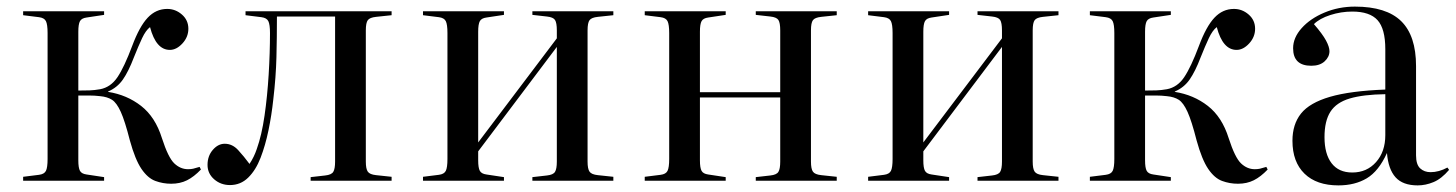

<svg xmlns="http://www.w3.org/2000/svg" viewBox="-20 -547 4405 581"><path d="M498 9Q473 9 450 0.5Q427 -8 408 -36Q389 -64 373 -122Q358 -181 345.5 -208.5Q333 -236 319 -245Q305 -254 283 -256Q267 -258 249 -258Q231 -258 217 -258V-62Q217 -39 222 -30Q227 -21 242 -19L295 -11V0H50V-12L98 -18Q114 -20 119 -30Q124 -40 124 -66V-447Q124 -473 119 -483Q114 -493 98 -495L50 -501V-513H295V-502L242 -494Q227 -492 222 -483Q217 -474 217 -451V-273Q236 -273 251 -273.5Q266 -274 283 -277Q315 -283 335.5 -313.5Q356 -344 380 -408Q402 -467 427 -493.5Q452 -520 486 -520Q511 -520 530.5 -503Q550 -486 550 -460Q550 -435 532 -415.5Q514 -396 494 -396Q452 -396 434 -465Q421 -455 410 -431.5Q399 -408 385 -373Q369 -331 352 -306.5Q335 -282 307 -270V-269Q364 -260 407 -226.5Q450 -193 470 -129Q489 -70 507.5 -52.5Q526 -35 549 -35Q558 -35 564.5 -36.5Q571 -38 584 -42L588 -34Q567 -12 546 -1.5Q525 9 498 9Z M676 13Q648 13 628 -4.5Q608 -22 608 -48Q608 -75 624 -93.5Q640 -112 660 -112Q683 -112 700.5 -93Q718 -74 735 -51Q749 -72 757 -96Q772 -138 780.5 -197Q789 -256 793 -321.5Q797 -387 797 -447Q797 -473 792 -483Q787 -493 771 -495L723 -501V-513H1165V-501L1118 -496Q1099 -494 1093 -486Q1087 -478 1087 -455V-58Q1087 -36 1093 -27.5Q1099 -19 1118 -17L1165 -12V0H920V-11L964 -16Q983 -18 988.5 -27Q994 -36 994 -58V-497H818Q818 -434 816.5 -374Q815 -314 807 -246Q802 -199 792.5 -153Q783 -107 768.5 -69.5Q754 -32 731 -9.5Q708 13 676 13Z M1260 0V-12L1308 -18Q1324 -20 1329 -30Q1334 -40 1334 -66V-447Q1334 -473 1329 -483Q1324 -493 1308 -495L1260 -501V-513H1505V-502L1452 -494Q1437 -492 1432 -483Q1427 -474 1427 -451V-116L1665 -431V-455Q1665 -478 1659.5 -486.5Q1654 -495 1635 -497L1591 -502V-513H1836V-501L1789 -496Q1770 -494 1764 -486Q1758 -478 1758 -455V-58Q1758 -36 1764 -27.5Q1770 -19 1789 -17L1836 -12V0H1591V-11L1635 -16Q1654 -18 1659.5 -27Q1665 -36 1665 -58V-405L1427 -89V-62Q1427 -39 1432 -30Q1437 -21 1452 -19L1505 -11V0Z M1931 0V-12L1979 -18Q1995 -20 2000 -30Q2005 -40 2005 -66V-447Q2005 -473 2000 -483Q1995 -493 1979 -495L1931 -501V-513H2176V-502L2123 -494Q2108 -492 2103 -483Q2098 -474 2098 -451V-268H2341V-455Q2341 -478 2335.5 -486.5Q2330 -495 2311 -497L2267 -502V-513H2512V-501L2465 -496Q2446 -494 2440 -486Q2434 -478 2434 -455V-58Q2434 -36 2440 -27.5Q2446 -19 2465 -17L2512 -12V0H2267V-11L2311 -16Q2330 -18 2335.5 -27Q2341 -36 2341 -58V-252H2098V-62Q2098 -39 2103 -30Q2108 -21 2123 -19L2176 -11V0Z M2607 0V-12L2655 -18Q2671 -20 2676 -30Q2681 -40 2681 -66V-447Q2681 -473 2676 -483Q2671 -493 2655 -495L2607 -501V-513H2852V-502L2799 -494Q2784 -492 2779 -483Q2774 -474 2774 -451V-116L3012 -431V-455Q3012 -478 3006.5 -486.5Q3001 -495 2982 -497L2938 -502V-513H3183V-501L3136 -496Q3117 -494 3111 -486Q3105 -478 3105 -455V-58Q3105 -36 3111 -27.5Q3117 -19 3136 -17L3183 -12V0H2938V-11L2982 -16Q3001 -18 3006.5 -27Q3012 -36 3012 -58V-405L2774 -89V-62Q2774 -39 2779 -30Q2784 -21 2799 -19L2852 -11V0Z M3726 9Q3701 9 3678 0.5Q3655 -8 3636 -36Q3617 -64 3601 -122Q3586 -181 3573.5 -208.5Q3561 -236 3547 -245Q3533 -254 3511 -256Q3495 -258 3477 -258Q3459 -258 3445 -258V-62Q3445 -39 3450 -30Q3455 -21 3470 -19L3523 -11V0H3278V-12L3326 -18Q3342 -20 3347 -30Q3352 -40 3352 -66V-447Q3352 -473 3347 -483Q3342 -493 3326 -495L3278 -501V-513H3523V-502L3470 -494Q3455 -492 3450 -483Q3445 -474 3445 -451V-273Q3464 -273 3479 -273.5Q3494 -274 3511 -277Q3543 -283 3563.5 -313.5Q3584 -344 3608 -408Q3630 -467 3655 -493.5Q3680 -520 3714 -520Q3739 -520 3758.5 -503Q3778 -486 3778 -460Q3778 -435 3760 -415.5Q3742 -396 3722 -396Q3680 -396 3662 -465Q3649 -455 3638 -431.5Q3627 -408 3613 -373Q3597 -331 3580 -306.5Q3563 -282 3535 -270V-269Q3592 -260 3635 -226.5Q3678 -193 3698 -129Q3717 -70 3735.5 -52.5Q3754 -35 3777 -35Q3786 -35 3792.5 -36.5Q3799 -38 3812 -42L3816 -34Q3795 -12 3774 -1.5Q3753 9 3726 9Z M4030 14Q3964 14 3927.5 -21.5Q3891 -57 3891 -121Q3891 -171 3917 -203.5Q3943 -236 4004.5 -254Q4066 -272 4172 -276V-398Q4172 -460 4148.5 -486Q4125 -512 4072 -512Q4038 -512 4005.5 -501.5Q3973 -491 3956 -474Q3982 -444 3992.5 -424.5Q4003 -405 4003 -392Q4003 -375 3988.5 -361.5Q3974 -348 3948 -348Q3893 -348 3893 -401Q3893 -433 3919 -462Q3945 -491 3988 -509Q4031 -527 4080 -527Q4175 -527 4220 -483Q4265 -439 4265 -347V-77Q4265 -49 4277.5 -37.5Q4290 -26 4309 -26Q4334 -26 4360 -40L4365 -33Q4342 -6 4318 4Q4294 14 4270 14Q4225 14 4203 -10.5Q4181 -35 4177 -84Q4152 -29 4116 -7.5Q4080 14 4030 14ZM4072 -25Q4116 -25 4144 -56.5Q4172 -88 4172 -138V-262Q4105 -261 4064.5 -249Q4024 -237 4006 -209Q3988 -181 3988 -132Q3988 -81 4009.5 -53Q4031 -25 4072 -25Z"/></svg>

Font: Display Regular
Style: Regular
Weight: 400
Designer: Latin by Veronika Burian and Jose Scaglione. Greek by Irene Vlachou. Cyrillic by Vera Evstafieva.
Foundry: TypeTogether
Version: Version 3.002